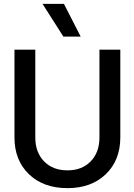

<svg xmlns="http://www.w3.org/2000/svg" viewBox="-20 -953 690 985"><path d="M394 -765.1H305.2L198.2 -933.1H308.1ZM326.2 12.2Q202.6 12.2 128.4 -59.3Q54.2 -130.9 54.2 -248V-698.2H161.1V-248Q161.1 -171.4 206.1 -125.2Q251 -79.1 326.2 -79.1Q400.4 -79.1 445.3 -125.2Q490.2 -171.4 490.2 -248V-698.2H597.2V-248Q597.2 -130.9 522.7 -59.3Q448.2 12.2 326.2 12.2Z"/></svg>

Font: Azeret Mono
Style: Regular
Weight: 400
Designer: Martin Vácha
Foundry: Displaay
Version: Version 1.002